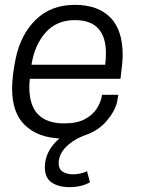

<svg xmlns="http://www.w3.org/2000/svg" viewBox="-20 -561 584 792"><path d="M266 211Q222 211 193.5 192Q165 173 165 129Q165 62 225 10Q136 6 83 -44.5Q30 -95 30 -195Q30 -249 45 -321Q66 -420 128.5 -480.5Q191 -541 289 -541Q383 -541 434.5 -489.5Q486 -438 486 -334Q486 -305 477 -236H103Q101 -218 101 -201Q101 -52 245 -52Q298 -52 331 -70Q364 -88 380.5 -115Q397 -142 401 -170H468L463 -140Q453 -101 423 -66Q388 -21 322 0Q278 18 250 47.5Q222 77 222 113Q222 136 238.5 147Q255 158 281 158Q313 158 339 145L351 191Q316 211 266 211ZM414 -294Q417 -319 417 -341Q417 -478 289 -478Q213 -478 167.5 -426Q122 -374 110 -294Z"/></svg>

Font: Tanohe Sans
Style: Italic
Weight: 400
Designer: Village Type and Design LLC & Cristiano Sobral
Foundry: Cooper Hewitt Smithsonian Design Museum
Version: Version 1.00;September 29, 2021;FontCreator 13.0.0.2655 64-b